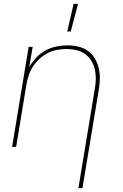

<svg xmlns="http://www.w3.org/2000/svg" viewBox="-20 -764 640 999"><path d="M388 215 473 -300Q478 -326 478.5 -352Q479 -378 473.5 -402.5Q468 -427 455 -448Q442 -469 422.5 -483Q403 -497 378 -503Q353 -509 327 -509Q303 -509 277.5 -504.5Q252 -500 228.5 -488Q205 -476 185 -457.5Q165 -439 151 -417Q137 -395 129 -370.5Q121 -346 117 -321L64 0H43L129 -520H150L132 -415Q147 -441 168.5 -464Q190 -487 217 -501.5Q244 -516 273 -522Q302 -528 331 -528Q360 -528 387.5 -521.5Q415 -515 437 -499.5Q459 -484 473 -460.5Q487 -437 493.5 -410.5Q500 -384 499.5 -355Q499 -326 494 -297L409 215ZM330 -600 363 -744H386L348 -600Z"/></svg>

Font: Iosevka Thin Extended Oblique
Style: Regular
Weight: 100
Width: 7
Italic angle: -9°
Monospace: yes
Designer: Belleve Invis
Foundry: Belleve Invis
Version: Version 32.5.0; ttfautohint (v1.8.4)